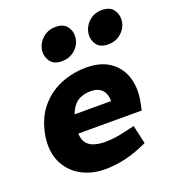

<svg xmlns="http://www.w3.org/2000/svg" viewBox="-142 -886 900 1002"><g transform="rotate(-20 308.5 -385.5)"><path d="M272 8Q194 8 135 -26.5Q76 -61 49 -124Q22 -187 38 -273Q55 -359 102.5 -415Q150 -471 217 -498Q284 -525 357 -525Q436 -525 487 -490.5Q538 -456 558 -395.5Q578 -335 563 -258L554 -215H202Q203 -183 217 -163.5Q231 -144 257.5 -135Q284 -126 321 -126Q347 -126 376.5 -130Q406 -134 438 -142L487 -153L510 -50L473 -34Q420 -12 369.5 -2Q319 8 272 8ZM218 -316H421Q421 -357 399.5 -379Q378 -401 338 -401Q293 -401 264 -381Q235 -361 218 -316ZM251 -599Q208 -599 189 -625Q170 -651 172 -683Q174 -707 187.5 -728.5Q201 -750 224.5 -764.5Q248 -779 280 -779Q323 -779 342.5 -753.5Q362 -728 360 -696Q359 -672 345.5 -650Q332 -628 308.5 -613.5Q285 -599 251 -599ZM508 -599Q465 -599 446 -625Q427 -651 430 -683Q432 -707 445 -728.5Q458 -750 481.5 -764.5Q505 -779 537 -779Q581 -779 600 -753.5Q619 -728 617 -696Q616 -672 602.5 -650Q589 -628 565.5 -613.5Q542 -599 508 -599Z"/></g></svg>

Font: REM
Style: Bold Italic
Weight: 700
Italic angle: -11°
Designer: Octavio Pardo
Foundry: Ashler Design
Version: Version 1.005;gftools[0.9.28]